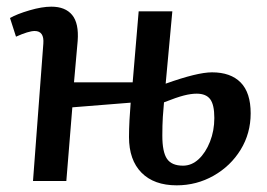

<svg xmlns="http://www.w3.org/2000/svg" viewBox="-20 -543 800 576"><path d="M497 -509 477 -292Q572 -326 616 -326Q672 -326 702 -295.5Q732 -265 732 -203Q732 -143 702 -94Q672 -45 621 -16Q570 13 510 13Q442 13 404.5 -25Q367 -63 367 -132Q367 -155 368.5 -183.5Q370 -212 372 -235L197 -221L179 0H79L110 -412Q113 -450 84 -450Q66 -450 28 -433L10 -489Q31 -501 68.5 -512Q106 -523 134 -523Q176 -523 196.5 -498Q217 -473 213 -420Q210 -389 207.5 -358Q205 -327 202 -296H378L396 -509ZM472 -236Q470 -216 468.5 -192Q467 -168 467 -136Q467 -87 481 -66.5Q495 -46 529 -46Q555 -46 576 -65.5Q597 -85 610 -118Q623 -151 623 -189Q623 -229 610.5 -245.5Q598 -262 570 -262Q553 -262 531.5 -256.5Q510 -251 472 -236Z"/></svg>

Font: Literata 12pt Medium
Style: Italic
Weight: 500
Italic angle: -2°
Designer: Latin by Veronika Burian and Jose Scaglione. Greek by Irene Vlachou. Cyrillic by Vera Evstafieva
Foundry: TypeTogether
Version: Version 3.002